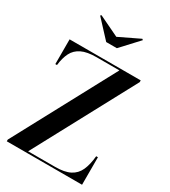

<svg xmlns="http://www.w3.org/2000/svg" viewBox="-233 -1092 1063 1203"><g transform="rotate(30 299.0 -490.5)"><path d="M17 0V-12.5L406 -737.5H241Q173 -737.5 133.5 -718.2Q94 -699 75.2 -661.8Q56.5 -624.5 50.5 -571H38.5V-750H553V-737.5L164 -12.5H358.5Q427 -12.5 466.2 -32.8Q505.5 -53 524.2 -94.2Q543 -135.5 549 -199H561.5V0ZM245.5 -850 129.5 -975 136 -981 284 -910 431.5 -981 438.5 -975 322.5 -850Z"/></g></svg>

Font: Bodoni Moda 18pt SemiBold
Style: Regular
Weight: 600
Designer: Owen Earl
Foundry: indestructible type
Version: Version 2.005